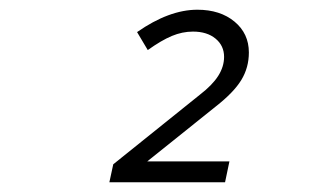

<svg xmlns="http://www.w3.org/2000/svg" viewBox="-20 -725 640 395"><path d="M205 -350 213 -387 391 -530Q417 -550 429 -569Q441 -588 441 -608Q441 -631 423.5 -645.5Q406 -660 377 -660Q355 -660 333.5 -651Q312 -642 284 -622L262 -659Q328 -705 386 -705Q433 -705 462.5 -680.5Q492 -656 492 -617Q492 -586 476.5 -560.5Q461 -535 424 -506L283 -393H452L443 -350Z"/></svg>

Font: Red Hat Mono
Style: Italic
Weight: 300
Italic angle: -12°
Monospace: yes
Designer: Pentagram, MCKL
Foundry: Pentagram, MCKL
Version: Version 1.023